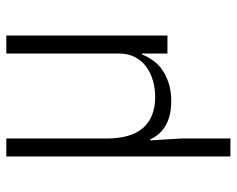

<svg xmlns="http://www.w3.org/2000/svg" viewBox="-91 -461 752 610"><g transform="rotate(-90 285.0 -156.0)"><path d="M93 200V-512H150V-194Q150 -115 184 -77Q218 -39 282 -39Q309 -39 333.5 -46Q358 -53 377.5 -67Q397 -81 408.5 -103Q420 -125 420 -154V-512H477V0H420V-81H417Q410 -63 398 -46Q386 -29 368 -16.5Q350 -4 325.5 4Q301 12 269 12Q178 12 147 -55H144L150 45V200Z"/></g></svg>

Font: IBM Plex Sans Devanagari Light
Style: Regular
Weight: 300
Designer: Mike Abbink, Paul van der Laan, Pieter van Rosmalen, Erin McLaughlin
Foundry: Bold Monday
Version: Version 1.1